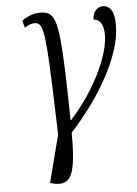

<svg xmlns="http://www.w3.org/2000/svg" viewBox="-54 -585 602 844"><g transform="rotate(-5 247.0 -162.5)"><path d="M149 215 133 211 187 2Q183 -136 179.5 -227Q176 -318 172 -372Q168 -426 162 -452.5Q156 -479 147.5 -487Q139 -495 127 -495Q107 -495 82 -479L74 -510Q92 -524 113 -531.5Q134 -539 156 -539Q179 -539 194 -530Q209 -521 218.5 -494.5Q228 -468 233.5 -415Q239 -362 242 -274.5Q245 -187 247 -56H249Q302 -114 342.5 -179.5Q383 -245 406.5 -307.5Q430 -370 430 -416Q430 -454 417.5 -471Q405 -488 386 -488Q387 -515 400.5 -529Q414 -543 432 -543Q455 -543 468.5 -522.5Q482 -502 482 -457Q482 -402 462 -342.5Q442 -283 408.5 -222.5Q375 -162 333 -105.5Q291 -49 247 -1Q248 88 239.5 138.5Q231 189 209.5 206.5Q188 224 149 215Z"/></g></svg>

Font: Noto Serif SemiCondensed Light
Style: Italic
Weight: 300
Width: 4
Italic angle: -12°
Designer: Monotype Design Team
Foundry: Monotype Imaging Inc.
Version: Version 2.013; ttfautohint (v1.8.4.7-5d5b)